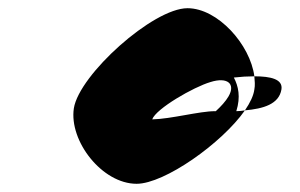

<svg xmlns="http://www.w3.org/2000/svg" viewBox="-20 -742 732 468"><path d="M160 -478C148 -398 229 -294 313 -294C381 -294 521 -393 577 -473C571 -472 563 -471 556 -471C567 -506 561 -532 550 -553C567 -555 584 -556 600 -556C590 -633 511 -722 437 -722C353 -722 173 -560 160 -478ZM351 -451C360 -477 452 -530 493 -542C534 -555 555 -538 537 -507C530 -495 519 -483 506 -471H504C466 -471 397 -452 351 -451ZM577 -473C622 -477 660 -488 666 -524C670 -549 640 -556 600 -556C601 -545 602 -534 600 -524C598 -509 590 -492 577 -473Z"/></svg>

Font: Ampere
Style: SCIta
Weight: 400
Version: Version 1